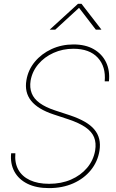

<svg xmlns="http://www.w3.org/2000/svg" viewBox="-20 -970 604 1001"><path d="M235.4 10.7Q168.9 10.7 122.8 -12.2Q76.7 -35.2 54.7 -76.2Q32.7 -117.2 38.1 -170.9H60.1Q55.7 -121.6 75.2 -85.9Q94.7 -50.3 135.7 -31Q176.8 -11.7 235.8 -11.7Q299.3 -11.7 350.1 -33.7Q400.9 -55.7 434.1 -95Q467.3 -134.3 476.1 -185.5Q482.4 -224.6 470.7 -253.9Q459 -283.2 426.5 -305.9Q394 -328.6 337.4 -347.7L259.3 -373.5Q177.7 -400.4 142.3 -444.6Q106.9 -488.8 117.7 -551.8Q126.5 -605.5 161.4 -647.7Q196.3 -689.9 248.8 -714.1Q301.3 -738.3 363.3 -738.3Q425.8 -738.3 469 -713.4Q512.2 -688.5 533 -645.3Q553.7 -602.1 547.9 -545.9H525.9Q532.7 -622.6 489.7 -669.2Q446.8 -715.8 362.3 -715.8Q306.6 -715.8 259 -694.3Q211.4 -672.9 179.7 -635.3Q147.9 -597.7 139.6 -549.8Q133.8 -513.2 145.3 -483.9Q156.7 -454.6 187.3 -432.6Q217.8 -410.6 266.6 -394.5L345.2 -368.7Q390.1 -353.5 421.6 -335.4Q453.1 -317.4 471.9 -294.9Q490.7 -272.5 497.3 -244.9Q503.9 -217.3 498.5 -183.6Q489.3 -127 453.6 -83Q418 -39.1 362.1 -14.2Q306.2 10.7 235.4 10.7ZM268.1 -815.4H239.7L240.2 -816.4L386.7 -950.2H404.8L508.3 -816.4L507.8 -815.4H479.5L392.1 -929.2Z"/></svg>

Font: Inter 28pt Thin
Style: Italic
Weight: 250
Italic angle: -9.3988°
Designer: Rasmus Andersson
Foundry: rsms
Version: Version 4.001;git-66647c0bb